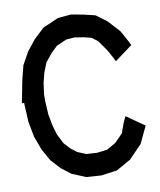

<svg xmlns="http://www.w3.org/2000/svg" viewBox="-90 -885 798 960"><g transform="rotate(-10 309.5 -404.5)"><path d="M516.6 -266.1 607.9 -202.1 593.8 -173.3 566.9 -116.2 501 -47.9 427.2 -6.3 347.2 4.9 270 -0.5 200.7 -29.3 152.3 -66.4 107.9 -114.7 74.7 -173.8 48.8 -243.2 33.7 -322.3 29.3 -407.2V-419.4H17.6L39.6 -532.2L58.1 -605.5L93.8 -669.9L137.2 -724.1L189.5 -773.4L269.5 -808.1L335.4 -814L398.4 -802.7L456.5 -788.6L511.2 -748L565.9 -688L597.7 -629.9L606.9 -611.3L517.1 -544.9L508.3 -562.5L484.9 -605.5L447.3 -659.2L417 -681.6L379.4 -690.9L332 -698.2L291.5 -694.8L241.2 -673.3L208.5 -642.1L174.3 -600.1L154.8 -550.8L142.6 -502.9L134.3 -444.3V-409.2L138.2 -340.8L148.9 -283.7L163.1 -235.4L188 -186.5L216.8 -155.3L247.1 -131.8L291 -113.8L344.2 -110.4L397.9 -117.2L443.4 -143.6L483.9 -185.1L502.4 -236.8Z"/></g></svg>

Font: Gap Sans
Style: Bold
Weight: 400
Designer: Alexandre Liziard and Etienne Ozeray
Foundry: Interstices.io
Version: Version 1.610